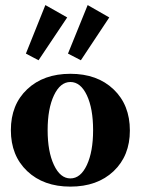

<svg xmlns="http://www.w3.org/2000/svg" viewBox="-20 -710 543 742"><path d="M80.1 -502.9 155.3 -690.4 239.7 -642.6 128.9 -477.1ZM242.7 -502.9 318.8 -690.4 402.3 -642.6 292.5 -477.1ZM252 11.2Q148.4 11.2 85.2 -48.6Q22 -108.4 22 -207Q22 -305.7 85.2 -365.2Q148.4 -424.8 252 -424.8Q356 -424.8 418.9 -364.7Q481.9 -304.7 481.9 -205.6Q481.9 -107.9 418.9 -48.3Q356 11.2 252 11.2ZM252 -20.5Q291.5 -20.5 315.7 -72.3Q339.8 -124 339.8 -207Q339.8 -290.5 315.7 -341.8Q291.5 -393.1 252 -393.1Q212.9 -393.1 188.5 -341.6Q164.1 -290 164.1 -207Q164.1 -124 188.5 -72.3Q212.9 -20.5 252 -20.5Z"/></svg>

Font: Elstob 18pt
Style: Bold
Weight: 700
Designer: Peter S. Baker
Version: Version 1.015